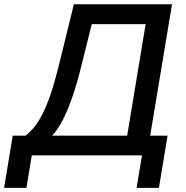

<svg xmlns="http://www.w3.org/2000/svg" viewBox="-49 -748 897 924"><path d="M-29.3 156.2 12.2 -95.2H73.7Q94.7 -110.8 114.7 -135.3Q134.8 -159.7 154.3 -197.3Q173.8 -234.9 192.9 -289.6Q211.9 -344.2 231 -420.4L306.6 -727.5H778.8L673.8 -95.2H757.3L715.8 156.2H608.4L634.3 0H104L78.1 156.2ZM201.7 -95.2H563L651.9 -631.8H392.6L339.8 -420.4Q321.3 -345.2 299.3 -281.5Q277.3 -217.8 252.9 -170.2Q228.5 -122.6 201.7 -95.2Z"/></svg>

Font: Inter 17pt Medium
Style: Italic
Weight: 500
Italic angle: -9.3988°
Version: Version 4.001;git-66647c0bb